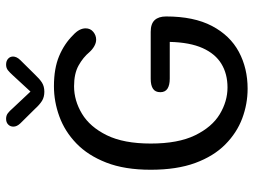

<svg xmlns="http://www.w3.org/2000/svg" viewBox="-121 -701 832 630"><g transform="rotate(-90 295.0 -386.0)"><path d="M319 10.5Q269 10.5 221.5 -7.2Q174 -25 135.8 -63Q97.5 -101 75.2 -161.5Q53 -222 53 -307.5Q53 -393 76.5 -453.2Q100 -513.5 139.5 -551.5Q179 -589.5 227.8 -607.2Q276.5 -625 327 -625Q385.5 -625 426 -608Q466.5 -591 495 -562Q506.5 -551.5 511.8 -541.2Q517 -531 517 -521Q517 -505.5 505.5 -496Q494 -486.5 480 -486.5Q469.5 -486.5 458.8 -492.5Q448 -498.5 439 -508.5Q421.5 -529.5 395 -544.2Q368.5 -559 327 -559Q280 -559 236.8 -533Q193.5 -507 166.2 -451.5Q139 -396 139 -307.5Q139 -217.5 166 -162Q193 -106.5 235.2 -81Q277.5 -55.5 323 -55.5Q367.5 -55.5 400.5 -75.5Q433.5 -95.5 452.2 -137.2Q471 -179 472.5 -245H352Q330.5 -245 319 -252.5Q307.5 -260 307.5 -276Q307.5 -292.5 318.8 -300Q330 -307.5 351.5 -307.5H505.5Q532 -307.5 544 -294.5Q556 -281.5 556 -257Q556 -166 524.8 -106.5Q493.5 -47 439.8 -18.2Q386 10.5 319 10.5ZM412.5 -735 365.5 -687.5Q351 -672 338.8 -664.2Q326.5 -656.5 309 -656.5Q291.5 -656.5 279 -664.2Q266.5 -672 252.5 -687.5L205.5 -735Q194.5 -746.5 194.5 -758Q194.5 -768.5 201.5 -775.2Q208.5 -782 220 -782Q231 -782 238.5 -776.2Q246 -770.5 254.5 -760.5L309.5 -702L363 -760Q372 -770 379.5 -776Q387 -782 398 -782Q410 -782 417.2 -775.5Q424.5 -769 424.5 -759Q424.5 -754 421.8 -747.8Q419 -741.5 412.5 -735Z"/></g></svg>

Font: Sono
Style: Regular
Weight: 400
Designer: Tyler Finck
Foundry: Tyler Finck
Version: Version 2.112